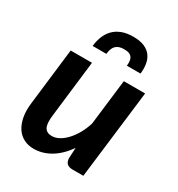

<svg xmlns="http://www.w3.org/2000/svg" viewBox="-176 -843 892 964"><g transform="rotate(30 270.5 -361.0)"><path d="M508.5 -513 446.5 0H384Q340 0 340 -42.5L343 -101.5Q304 -46.5 257.8 -19.5Q211.5 7.5 162 7.5Q130 7.5 104.5 -5.5Q79 -18.5 62.5 -43.2Q46 -68 39.2 -104.5Q32.5 -141 38.5 -187.5L77 -513H200.5L162 -187.5Q155.5 -137 167 -115.2Q178.5 -93.5 209 -93.5Q229 -93.5 249.8 -104.5Q270.5 -115.5 290 -136Q309.5 -156.5 326 -185.2Q342.5 -214 353.5 -249.5L385 -513ZM316 -730.5Q355.5 -730.5 380.8 -719.2Q406 -708 420 -688.5Q434 -669 438 -643Q442 -617 438.5 -588H359.5Q361 -603 359.8 -615Q358.5 -627 352.8 -635.5Q347 -644 336 -648.5Q325 -653 307 -653Q289.5 -653 277.5 -648.5Q265.5 -644 257.8 -635.5Q250 -627 246 -615Q242 -603 240.5 -588H161Q164 -617 174 -643Q184 -669 202.2 -688.5Q220.5 -708 248.5 -719.2Q276.5 -730.5 316 -730.5Z"/></g></svg>

Font: Lato 2
Style: Bold Italic
Weight: 700
Italic angle: -7°
Designer: Lukasz Dziedzic with Adam Twardoch and Botio Nikoltchev
Foundry: tyPoland Lukasz Dziedzic
Version: Version 2.015; 2015-08-06; http://www.latofonts.com/